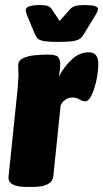

<svg xmlns="http://www.w3.org/2000/svg" viewBox="-20 -738 409 760"><path d="M86 2Q9 2 14 -40L50 -389Q50 -397 51.5 -413Q53 -429 53 -440Q53 -450 52.5 -459.5Q52 -469 52 -480Q52 -498 70 -507Q88 -516 115 -519Q142 -522 168 -522Q187 -522 200 -518.5Q213 -515 217 -497Q221 -479 213 -435Q235 -476 265 -503.5Q295 -531 332 -531Q369 -531 369 -485Q369 -454 361.5 -419.5Q354 -385 342.5 -361Q331 -337 317 -337Q306 -337 294.5 -344.5Q283 -352 267 -352Q251 -352 238.5 -343Q226 -334 220 -321L191 -40Q186 2 109 2ZM316 -718Q368 -718 368 -702Q368 -694 356 -675L312 -603Q305 -591 296 -584.5Q287 -578 267.5 -575Q248 -572 211 -572Q175 -572 156.5 -575Q138 -578 130.5 -584.5Q123 -591 118 -603L88 -675Q82 -690 82 -698Q82 -718 138 -718Q158 -718 168.5 -714.5Q179 -711 186 -700L216 -655L256 -700Q265 -711 278.5 -714.5Q292 -718 316 -718Z"/></svg>

Font: Asap Semi Condensed Semi Condensed Black
Style: Italic
Weight: 900
Width: 4
Italic angle: -6°
Designer: Pablo Cosgaya
Foundry: Omnibus-Type
Version: Version 3.001; ttfautohint (v1.8.4.7-5d5b)